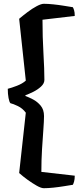

<svg xmlns="http://www.w3.org/2000/svg" viewBox="-20 -821 435 1012"><path d="M211 171Q197 171 174 158Q151 145 126 127Q101 109 81 91L116 -227Q99 -250 74 -262Q49 -274 35 -277Q29 -283 25 -304.5Q21 -326 21 -353Q41 -358 69.5 -369Q98 -380 116 -396L81 -722Q101 -739 125.5 -757.5Q150 -776 173.5 -788.5Q197 -801 211 -801Q233 -801 261.5 -798Q290 -795 317.5 -790.5Q345 -786 364 -783Q367 -778 370.5 -767Q374 -756 374 -737L204 -717Q204 -626 209 -540.5Q214 -455 214 -400Q214 -381 196 -364.5Q178 -348 154.5 -336.5Q131 -325 114 -319V-315Q131 -309 154 -297Q177 -285 194.5 -264Q212 -243 212 -209Q212 -183 208.5 -137Q205 -91 201.5 -34Q198 23 198 85L374 105Q374 124 370.5 136Q367 148 364 153Q345 156 317.5 160.5Q290 165 261.5 168Q233 171 211 171Z"/></svg>

Font: Texturina ExtraBold
Style: Regular
Weight: 800
Designer: Guillermo Torres Carreño
Foundry: Omnibus-Type
Version: Version 1.002; ttfautohint (v1.8.3)